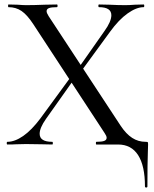

<svg xmlns="http://www.w3.org/2000/svg" viewBox="-20 -645 687 857"><path d="M13 -12Q46 -12 83.5 -38Q121 -64 160 -116L302 -310L316 -299L185 -114Q157 -74 157 -48Q157 -12 213 -12Q216 -12 216 -6Q216 0 213 0Q182 0 166 -1L96 -2L52 -1Q40 0 13 0Q10 0 10 -6Q10 -12 13 -12ZM319 -325 446 -506Q477 -549 477 -577Q477 -613 422 -613Q419 -613 419 -619Q419 -625 422 -625L468 -624Q508 -622 539 -622Q557 -622 583 -624L621 -625Q624 -625 624 -619Q624 -613 621 -613Q589 -613 549.5 -585Q510 -557 471 -503L333 -314ZM410 -12Q434 -12 445 -16Q456 -20 456 -30Q456 -38 447 -51L128 -538Q101 -579 76 -596Q51 -613 18 -613Q16 -613 16 -619Q16 -625 18 -625L58 -624Q84 -622 97 -622Q131 -622 181 -624L234 -625Q237 -625 237 -619Q237 -613 234 -613Q210 -613 199 -609Q188 -605 188 -595Q188 -587 197 -573L519 -83Q543 -47 570 -29.5Q597 -12 630 -12Q638 -12 639.5 -10.5Q641 -9 641 0Q641 19 640 32Q638 84 638 187Q638 192 632.5 192Q627 192 627 187Q627 95 596.5 47.5Q566 0 507 0H410Q408 0 408 -6Q408 -12 410 -12Z"/></svg>

Font: Cormorant Garamond Medium
Style: Regular
Weight: 500
Designer: Christian Thalmann (Catharsis Fonts)
Foundry: Catharsis Fonts
Version: Version 4.000